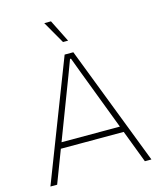

<svg xmlns="http://www.w3.org/2000/svg" viewBox="-134 -1035 947 1131"><g transform="rotate(-15 339.0 -469.5)"><path d="M313 -729H366L647 0H607L377 -605L343 -696H337L303 -605L72 0H31ZM139 -235H539V-199H139ZM245 -939H286L354 -803H323Z"/></g></svg>

Font: Mona Sans VF XLt
Style: Regular
Weight: 200
Designer: Deni Anggara
Foundry: GitHub
Version: Version 2.000;Glyphs 3.2.3 (3260)